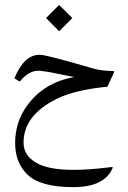

<svg xmlns="http://www.w3.org/2000/svg" viewBox="-20 -524 520 780"><path d="M220.2 -503.9 273.9 -450.7 220.2 -397 167 -450.7ZM210.9 -122.6Q75.2 -55.7 75.7 55.7Q75.7 107.4 127 137.2Q177.2 166.5 280.8 166Q339.8 166 419.9 156.2Q435.5 154.8 437.5 154.3Q438.5 156.2 435.5 163.1Q400.9 236.3 276.9 236.3Q146 236.3 92.3 186Q41.5 137.7 41.5 57.1Q41.5 -27.3 88.9 -93.3Q157.7 -189.5 281.7 -210.9Q241.2 -218.8 223.1 -222.7Q182.1 -231.9 144.5 -236.3Q99.6 -241.2 60.1 -192.4Q60.1 -192.4 38.6 -206.1Q78.6 -303.7 143.6 -301.3Q172.4 -300.3 355.5 -246.6Q392.6 -235.8 438.5 -235.4Q445.3 -234.9 443.4 -230.5L416.5 -171.9Q283.2 -158.7 210.9 -122.6Z"/></svg>

Font: Parastoo Print
Style: Print
Weight: 400
Foundry: Saber Rastikerdar (saber.rastikerdar@gmail.com)
Version: Version 1.0.0-alpha5